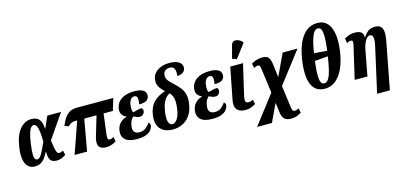

<svg xmlns="http://www.w3.org/2000/svg" viewBox="-84 -1427 4801 2283"><g transform="rotate(-15 2316.5 -285.5)"><path d="M182 10Q137 10 105 -17Q73 -44 60 -102.5Q47 -161 61 -257Q82 -403 143 -474.5Q204 -546 287 -546Q321 -546 348.5 -533.5Q376 -521 393.5 -488.5Q411 -456 414 -394H418L481 -536H650L446 -240Q453 -182 459.5 -147.5Q466 -113 473 -96.5Q480 -80 488 -75Q496 -70 506 -70Q523 -70 553 -86L566 -30Q539 -11 510 -0.5Q481 10 453 10Q422 10 400 -1Q378 -12 366 -41Q354 -70 355 -123H351Q332 -86 310 -56Q288 -26 257.5 -8Q227 10 182 10ZM233 -64Q262 -64 290 -114.5Q318 -165 355 -249Q354 -362 339.5 -416Q325 -470 295 -470Q264 -470 242.5 -421.5Q221 -373 205 -264Q194 -186 194 -142.5Q194 -99 203.5 -81.5Q213 -64 233 -64Z M673 0 809 -388H778Q754 -388 737 -379.5Q720 -371 696 -348L646 -364Q674 -436 705.5 -473Q737 -510 770 -523Q803 -536 836 -536H1293L1248 -388H1134L1102 -134Q1098 -104 1102.5 -87Q1107 -70 1127 -70Q1137 -70 1148.5 -73.5Q1160 -77 1175 -86L1186 -31Q1153 -8 1120 0.5Q1087 9 1063 9Q997 9 973.5 -28.5Q950 -66 976 -150L1047 -388H896L827 0Z M1440 10Q1338 10 1295 -32.5Q1252 -75 1264 -147Q1274 -201 1307.5 -233.5Q1341 -266 1385 -278L1386 -283Q1351 -296 1333 -326Q1315 -356 1323 -401Q1335 -470 1394.5 -509Q1454 -548 1549 -548Q1612 -548 1645 -533.5Q1678 -519 1688 -496.5Q1698 -474 1694 -450Q1689 -420 1663.5 -401Q1638 -382 1570 -382Q1581 -437 1573.5 -463.5Q1566 -490 1539 -490Q1512 -490 1494.5 -468.5Q1477 -447 1470 -409Q1464 -372 1467 -345.5Q1470 -319 1479 -309Q1501 -316 1531.5 -323.5Q1562 -331 1587 -331Q1606 -316 1601 -288Q1597 -267 1582 -252.5Q1567 -238 1542 -238Q1521 -238 1502.5 -245Q1484 -252 1466 -262Q1454 -252 1439.5 -230.5Q1425 -209 1417 -166Q1397 -61 1491 -61Q1537 -61 1569.5 -87Q1602 -113 1620 -144Q1629 -138 1635.5 -127Q1642 -116 1639 -99Q1635 -75 1615.5 -49.5Q1596 -24 1554 -7Q1512 10 1440 10Z M1882 10Q1782 10 1730.5 -48.5Q1679 -107 1695 -217Q1705 -286 1733.5 -332Q1762 -378 1806 -407Q1850 -436 1908 -455Q1880 -481 1860.5 -505Q1841 -529 1832.5 -557.5Q1824 -586 1830 -626Q1836 -668 1865 -699Q1894 -730 1939 -747.5Q1984 -765 2039 -765Q2106 -765 2141 -748.5Q2176 -732 2188 -708.5Q2200 -685 2197 -662Q2192 -627 2164.5 -609Q2137 -591 2096 -591Q2103 -641 2091 -675.5Q2079 -710 2030 -710Q2001 -710 1978.5 -693.5Q1956 -677 1952 -649Q1948 -620 1956.5 -598Q1965 -576 1985 -555Q2005 -534 2036 -505Q2075 -469 2103.5 -433Q2132 -397 2143.5 -351Q2155 -305 2146 -238Q2129 -118 2057.5 -54Q1986 10 1882 10ZM1893 -53Q1926 -53 1954 -93.5Q1982 -134 1993 -213Q2001 -272 1998.5 -309Q1996 -346 1984.5 -370.5Q1973 -395 1955 -416Q1934 -407 1912 -385.5Q1890 -364 1872 -323.5Q1854 -283 1844 -216Q1833 -136 1846 -94.5Q1859 -53 1893 -53Z M2368 10Q2266 10 2223 -32.5Q2180 -75 2192 -147Q2202 -201 2235.5 -233.5Q2269 -266 2313 -278L2314 -283Q2279 -296 2261 -326Q2243 -356 2251 -401Q2263 -470 2322.5 -509Q2382 -548 2477 -548Q2540 -548 2573 -533.5Q2606 -519 2616 -496.5Q2626 -474 2622 -450Q2617 -420 2591.5 -401Q2566 -382 2498 -382Q2509 -437 2501.5 -463.5Q2494 -490 2467 -490Q2440 -490 2422.5 -468.5Q2405 -447 2398 -409Q2392 -372 2395 -345.5Q2398 -319 2407 -309Q2429 -316 2459.5 -323.5Q2490 -331 2515 -331Q2534 -316 2529 -288Q2525 -267 2510 -252.5Q2495 -238 2470 -238Q2449 -238 2430.5 -245Q2412 -252 2394 -262Q2382 -252 2367.5 -230.5Q2353 -209 2345 -166Q2325 -61 2419 -61Q2465 -61 2497.5 -87Q2530 -113 2548 -144Q2557 -138 2563.5 -127Q2570 -116 2567 -99Q2563 -75 2543.5 -49.5Q2524 -24 2482 -7Q2440 10 2368 10Z M2774 10Q2705 10 2673 -28.5Q2641 -67 2657 -149L2733 -536H2890L2800 -150Q2792 -111 2798.5 -90.5Q2805 -70 2835 -70Q2859 -70 2891 -86L2903 -30Q2885 -17 2850.5 -3.5Q2816 10 2774 10ZM2832 -601 2778 -621 2818 -773Q2827 -809 2852 -817.5Q2877 -826 2906 -814Q2935 -802 2957 -777L2956 -765Z M2855 240 3125 -111 3084 -416Q3081 -443 3073 -453Q3065 -463 3052 -463Q3040 -463 3027 -458Q3014 -453 3003 -447L2992 -503Q3028 -525 3062 -534Q3096 -543 3125 -543Q3179 -543 3200.5 -519.5Q3222 -496 3231 -435L3252 -268L3378 -536H3561L3267 -153L3302 111Q3307 146 3314.5 158Q3322 170 3339 170Q3352 170 3365 165Q3378 160 3389 154L3401 210Q3366 231 3338.5 240.5Q3311 250 3275 250Q3246 250 3221.5 241.5Q3197 233 3180.5 210Q3164 187 3158 142L3142 19L3038 240Z M3754 10Q3675 10 3630 -37Q3585 -84 3572.5 -171Q3560 -258 3577 -379Q3594 -500 3631.5 -587.5Q3669 -675 3727.5 -722Q3786 -769 3865 -769Q3940 -769 3984.5 -722Q4029 -675 4043.5 -587Q4058 -499 4041 -378Q4024 -258 3985 -171Q3946 -84 3887.5 -37Q3829 10 3754 10ZM3895 -419Q3914 -564 3906.5 -634.5Q3899 -705 3855 -705Q3812 -705 3784.5 -636Q3757 -567 3736 -432ZM3764 -54Q3808 -54 3835.5 -128.5Q3863 -203 3885 -354L3723 -340Q3704 -199 3711.5 -126.5Q3719 -54 3764 -54Z M4336 228 4461 -330Q4475 -393 4469 -429Q4463 -465 4433 -465Q4409 -465 4390 -443Q4371 -421 4357 -385Q4343 -349 4336 -309L4278 0H4121L4216 -410Q4222 -436 4218 -449.5Q4214 -463 4196 -463Q4178 -463 4147 -447L4136 -503Q4195 -543 4266 -543Q4314 -543 4341.5 -525Q4369 -507 4369 -457H4372Q4403 -506 4436 -527.5Q4469 -549 4515 -549Q4581 -549 4602.5 -503Q4624 -457 4605 -356L4493 228Z"/></g></svg>

Font: Noto Serif ExtraCondensed ExtraBold
Style: Italic
Weight: 800
Width: 2
Italic angle: -12°
Designer: Monotype Design Team
Foundry: Monotype Imaging Inc.
Version: Version 2.013